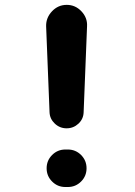

<svg xmlns="http://www.w3.org/2000/svg" viewBox="-20 -750 540 770"><path d="M329.1 -644.5 315.4 -299.8Q314.5 -272.5 294.4 -253.9Q274.4 -235.4 247.1 -235.4Q219.7 -235.4 199.7 -254.4Q179.7 -273.4 178.7 -299.8L165 -644.5Q164.1 -678.7 188.5 -704.6Q212.9 -730.5 247.6 -730.5Q282.2 -730.5 306.6 -704.6Q331.1 -678.7 329.1 -644.5ZM252 -150.4Q283.2 -150.4 305.2 -128.4Q327.1 -106.4 327.1 -75.2Q327.1 -43.9 305.2 -22Q283.2 0 252 0H242.2Q210.9 0 189 -22Q167 -43.9 167 -75.2Q167 -106.4 189 -128.4Q210.9 -150.4 242.2 -150.4Z"/></svg>

Font: Rounded-X Mgen+ 1mn bold
Style: Bold
Weight: 700
Designer: [Source Han Sans]
Ryoko NISHIZUKA  (kana & ideographs); Paul D. Hunt (Latin, Greek & Cyrillic); Wenlong ZHANG  (bopomofo
Version: Version 1.059.20150602